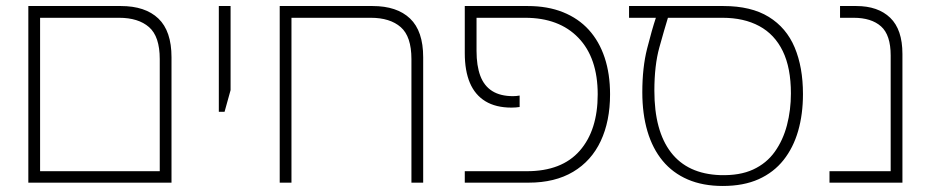

<svg xmlns="http://www.w3.org/2000/svg" viewBox="-20 -606 3098 637"><path d="M74 0V-586H381Q462 -586 505.5 -544.5Q549 -503 549 -416V0ZM113 -38H510V-410Q510 -485 474.5 -516Q439 -547 375 -547H113Z M706 -235V-586H745V-307L725 -235Z M1216 -586Q1297 -586 1340.5 -544.5Q1384 -503 1384 -416V0H1345V-410Q1345 -485 1309.5 -516Q1274 -547 1210 -547H947V0H908V-586Z M1522 0V-38H1728Q1844 -38 1903.5 -106Q1963 -174 1963 -293Q1963 -414 1899 -480.5Q1835 -547 1722 -547H1539V-586H1731Q1797 -586 1848 -565.5Q1899 -545 1933.5 -507Q1968 -469 1986 -415Q2004 -361 2004 -293Q2004 -204 1973 -138Q1942 -72 1881.5 -36Q1821 0 1734 0ZM1677 -249Q1625 -249 1590.5 -270Q1556 -291 1539 -331Q1522 -371 1522 -430V-586H1561V-437Q1561 -388 1573.5 -354.5Q1586 -321 1613 -304Q1640 -287 1682 -287Q1687 -287 1693 -287.5Q1699 -288 1704 -289V-251Q1698 -250 1691 -249.5Q1684 -249 1677 -249Z M2378 11Q2312 11 2262 -10.5Q2212 -32 2178.5 -72.5Q2145 -113 2128 -170.5Q2111 -228 2111 -300Q2111 -382 2127 -445Q2143 -508 2156 -547H2067V-586H2380Q2472 -586 2530.5 -550Q2589 -514 2616.5 -448.5Q2644 -383 2644 -294Q2644 -227 2628 -171.5Q2612 -116 2579.5 -75Q2547 -34 2497 -11.5Q2447 11 2378 11ZM2369 -25Q2434 -23 2478.5 -43.5Q2523 -64 2550.5 -102.5Q2578 -141 2591 -191Q2604 -241 2604 -296Q2604 -381 2577 -436.5Q2550 -492 2499 -519.5Q2448 -547 2377 -547H2196Q2184 -508 2167.5 -448.5Q2151 -389 2151 -305Q2151 -172 2206 -100.5Q2261 -29 2369 -25Z M2732 0V-38H2935V-422Q2935 -490 2903 -518.5Q2871 -547 2812 -547H2767V-586H2821Q2893 -586 2933.5 -547Q2974 -508 2974 -427V0Z"/></svg>

Font: Noto Sans Hebrew ExtraLight
Style: Regular
Weight: 250
Designer: Monotype Design Team
Foundry: Monotype Imaging Inc.
Version: Version 2.003